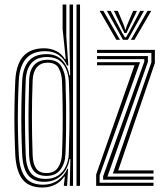

<svg xmlns="http://www.w3.org/2000/svg" viewBox="-20 -820 721 847"><path d="M333 0H317.5V-800H333ZM302.2 0H287.8L290.5 -118.2L286.8 -118.5Q279.5 -73.8 250.1 -45.9Q220.8 -18 174.2 -18Q128 -18 104.9 -46.2Q81.8 -74.5 78 -135Q75.5 -186.2 74.5 -239.9Q73.5 -293.5 74.4 -349.9Q75.2 -406.2 78 -466Q81.2 -521.5 107.5 -551.4Q133.8 -581.2 185.5 -581.2Q228.5 -581.2 254 -554.4Q279.5 -527.5 286 -487.8H289.5L286.8 -611.5V-800H302.2ZM181.2 -30.8Q215.2 -30.8 237.4 -46.4Q259.5 -62 270.9 -86.9Q282.2 -111.8 283.5 -140Q285.5 -195.5 286.2 -250.2Q287 -305 286.4 -358.2Q285.8 -411.5 283.8 -462.2Q282.2 -489.2 272.5 -513.5Q262.8 -537.8 242.4 -553.1Q222 -568.5 188 -568.5Q143 -568.5 119.4 -542.4Q95.8 -516.2 93.5 -466Q91.2 -406.5 90.5 -353.4Q89.8 -300.2 90.5 -247.4Q91.2 -194.5 93.5 -135Q95.5 -83.8 115.6 -57.2Q135.8 -30.8 181.2 -30.8ZM185 -44Q146.2 -44 128.2 -66.9Q110.2 -89.8 108.5 -135.2Q106.8 -192.8 106.1 -248.2Q105.5 -303.8 106.2 -358.1Q107 -412.5 108.5 -465.8Q110.2 -511.2 131.4 -533.8Q152.5 -556.2 190.2 -556.2Q233.8 -556.2 250.6 -527.5Q267.5 -498.8 269 -462.8Q270.8 -410.5 271.5 -357.6Q272.2 -304.8 271.6 -250.5Q271 -196.2 268.8 -140Q267.2 -99 246.4 -71.5Q225.5 -44 185 -44ZM185 -56.5Q219.8 -56.5 235.9 -80.9Q252 -105.2 253.5 -140Q255.8 -194.8 256.4 -249.5Q257 -304.2 256.2 -357.9Q255.5 -411.5 253.5 -462.5Q252.2 -494.8 239.1 -519.1Q226 -543.5 190.2 -543.5Q160 -543.5 142.8 -523.4Q125.5 -503.2 124 -466Q120.8 -383.2 120.8 -303.6Q120.8 -224 124 -135.2Q125.5 -96.2 139.8 -76.4Q154 -56.5 185 -56.5ZM167.2 7.2Q108.8 7.2 80.4 -27.4Q52 -62 47.5 -135Q45 -186.8 44 -240.8Q43 -294.8 43.9 -351Q44.8 -407.2 47.5 -466.2Q51.8 -538 83.4 -572.5Q115 -607 174.5 -607Q203.8 -607 227.9 -595Q252 -583 266.2 -559.2H270L256.2 -692.5V-800H272.5V-659.2L281.5 -530.8H275.8Q263 -561.5 238.4 -577.9Q213.8 -594.2 179.8 -594.2Q123 -594.2 94.6 -561Q66.2 -527.8 63 -466.5Q60.2 -410.5 59.2 -355.9Q58.2 -301.2 59.1 -246.5Q60 -191.8 63 -135.2Q66.8 -70.8 91.5 -38Q116.2 -5.2 170.2 -5.2Q208 -5.2 235.9 -24.9Q263.8 -44.5 276.8 -75.5H280.2L276 0H261.8L262 -6.8L266.2 -40.5H263Q248.2 -18 223.2 -5.4Q198.2 7.2 167.2 7.2ZM477.8 -54.5 647.8 -545V-586.5H408.2V-600H663.2V-542L501.5 -68.2H657.2V-54.5ZM404.2 0V-50L573.5 -532H408.2V-545.5H597.8L419.5 -46.5V-13.8H657.2V0ZM435 -27.2V-42.5L616.5 -548V-559.2H408.2V-572.8H632.5V-547.2L454 -41H657.2V-27.2ZM419.5 -772H436L509.2 -644.5H493.2ZM451.5 -772H468.2L517.8 -677.5L531 -655.2H535.8L549 -677.5L598.5 -772H615.2L544 -644.5H522.5ZM482.8 -772H499.8L528 -704.8L532 -689.8H534.8L538.8 -704.8L567.5 -772H584.2L547.5 -695L538 -674.5H528.8L519 -695ZM630.8 -772H647.2L573.2 -644.5H557.5Z"/></svg>

Font: Big Shoulders Inline Display Thin Medium
Style: Regular
Weight: 500
Version: Version 2.002